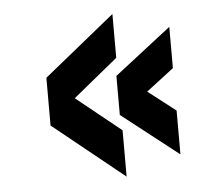

<svg xmlns="http://www.w3.org/2000/svg" viewBox="-46 -673 791 681"><g transform="rotate(-5 350.0 -332.5)"><path d="M378 -43 125 -247V-417L378 -622V-466L219 -336L378 -208ZM575 -105 373 -263V-402L575 -559V-412L477 -337L575 -261Z"/></g></svg>

Font: Martian Mono SemiBold
Style: Regular
Weight: 600
Monospace: yes
Designer: Roman Shamin
Foundry: Evil Martians
Version: Version 1.000; ttfautohint (v1.8.4.7-5d5b)